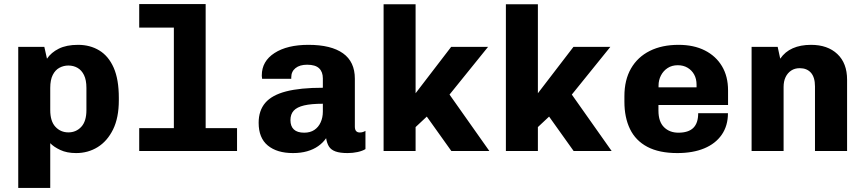

<svg xmlns="http://www.w3.org/2000/svg" viewBox="-20 -741 4240 942"><path d="M69.5 181V-511H197.5L210.5 -453Q231 -483.5 268.5 -502.2Q306 -521 363 -521Q422 -521 467.2 -493.5Q512.5 -466 537.8 -408.8Q563 -351.5 563 -261V-249Q563 -163.5 534.8 -106Q506.5 -48.5 459.2 -19.2Q412 10 353.5 10Q308 10 275.8 -5.2Q243.5 -20.5 226.5 -38.5V181ZM315.5 -91.5Q353.5 -91.5 378.8 -118.8Q404 -146 404 -201V-309.5Q404 -348.5 392.2 -372.5Q380.5 -396.5 360.5 -408Q340.5 -419.5 315.5 -419.5Q292 -419.5 271.5 -408.5Q251 -397.5 238.8 -373.2Q226.5 -349 226.5 -309.5V-201Q226.5 -146 252 -118.8Q277.5 -91.5 315.5 -91.5Z M833 0V-605.5H663V-721H989V0ZM663 0V-112.5H1143V0Z M1417.5 10Q1339 10 1294 -27Q1249 -64 1249 -138.5Q1249 -198.5 1281.5 -236.5Q1314 -274.5 1383.5 -292.5Q1453 -310.5 1564 -310.5V-356.5Q1564 -388.5 1545.5 -406Q1527 -423.5 1487 -423.5Q1450.5 -423.5 1429.8 -406.8Q1409 -390 1409 -361.5V-354.5H1266Q1265.5 -361.5 1265 -364.2Q1264.5 -367 1264.5 -367.2Q1264.5 -367.5 1264.5 -368Q1264.5 -368.5 1264.5 -371.5Q1264.5 -440.5 1326.8 -480.8Q1389 -521 1493.5 -521Q1604.5 -521 1662.8 -479.5Q1721 -438 1721 -355V-119.5Q1721 -105 1727.2 -98Q1733.5 -91 1745 -91Q1760.5 -91 1773 -99V-9.5Q1758.5 -0.5 1734.8 4.8Q1711 10 1685.5 10Q1648 10 1626 2Q1604 -6 1594 -22Q1584 -38 1580 -63Q1564.5 -40.5 1541 -24Q1517.5 -7.5 1486.8 1.2Q1456 10 1417.5 10ZM1472.5 -90Q1502 -90 1522.2 -103.5Q1542.5 -117 1553.2 -140.8Q1564 -164.5 1564 -193.5V-232Q1507 -232 1472 -223.8Q1437 -215.5 1421 -198Q1405 -180.5 1405 -151.5Q1405 -121.5 1421.8 -105.8Q1438.5 -90 1472.5 -90Z M1862 0V-720H2019V-283.5L2193.5 -511H2374.5L2185.5 -277L2381 0H2194.5L2074 -169L2019 -117.5V0Z M2462 0V-720H2619V-283.5L2793.5 -511H2974.5L2785.5 -277L2981 0H2794.5L2674 -169L2619 -117.5V0Z M3303 10Q3214 10 3156.2 -20.5Q3098.5 -51 3071 -107.8Q3043.5 -164.5 3043.5 -242V-269Q3043.5 -349 3076 -405.2Q3108.5 -461.5 3168 -491.2Q3227.5 -521 3309 -521Q3384 -521 3438.2 -493.5Q3492.5 -466 3522.2 -416.2Q3552 -366.5 3552 -297.5V-226H3210.5V-198.5Q3210.5 -144 3237.8 -117Q3265 -90 3308.5 -90Q3357.5 -90 3381.5 -113.5Q3405.5 -137 3405.5 -185.5H3551.5Q3551.5 -124 3521 -80Q3490.5 -36 3435 -13Q3379.5 10 3303 10ZM3211 -312.5H3397.5V-325.5Q3397.5 -354 3385.8 -375.2Q3374 -396.5 3353.2 -408.8Q3332.5 -421 3305.5 -421Q3276.5 -421 3255.5 -407.2Q3234.5 -393.5 3222.8 -370.8Q3211 -348 3211 -321Z M3667.5 0V-511H3795.5L3808 -453Q3831.5 -487.5 3869.5 -504.2Q3907.5 -521 3959 -521Q4040.5 -521 4088.2 -476Q4136 -431 4136 -350V0H3978.5V-317Q3978.5 -361.5 3958.8 -384Q3939 -406.5 3903.5 -406.5Q3879.5 -406.5 3861.8 -394.8Q3844 -383 3834.2 -362.5Q3824.5 -342 3824.5 -314.5V0Z"/></svg>

Font: Chivo Mono Medium
Style: Regular
Weight: 500
Monospace: yes
Designer: Hector Gatti
Foundry: Omnibus-Type
Version: Version 1.008